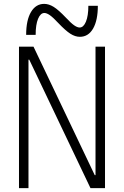

<svg xmlns="http://www.w3.org/2000/svg" viewBox="-20 -971 640 991"><path d="M78 0V-730H153L469 -67H473V-730H522V0H447L131 -663H127V0ZM392 -781Q368 -781 343 -797Q318 -813 280 -853Q254 -881 237.5 -892.5Q221 -904 209 -904Q189 -904 176.5 -874Q164 -844 164 -791H115Q115 -867 140 -909Q165 -951 208 -951Q232 -951 257 -935.5Q282 -920 320 -880Q346 -852 362.5 -840.5Q379 -829 391 -829Q411 -829 423.5 -859Q436 -889 436 -941H485Q485 -866 460.5 -823.5Q436 -781 392 -781Z"/></svg>

Font: M PLUS Code Latin 60 Light
Style: Regular
Weight: 300
Width: 7
Monospace: yes
Designer: Coji Morishita
Foundry: UNDERFOREST DESIGN
Version: Version 1.005; ttfautohint (v1.8.3)